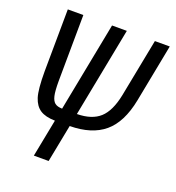

<svg xmlns="http://www.w3.org/2000/svg" viewBox="-133 -634 867 948"><g transform="rotate(20 300.0 -160.0)"><path d="M280.3 -58.1Q358.4 -59.1 400.1 -96.9Q441.9 -134.8 459.5 -222.7L519 -528.3H597.2L538.1 -223.6Q514.2 -101.6 448.2 -46.4Q382.3 8.8 267.1 9.8L228.5 207.5H150.9L189.5 9.8Q139.2 8.8 111.6 -9.3Q84 -27.3 71.3 -66.7Q58.6 -106 58.6 -201.7L61.5 -528.3H143.1L140.1 -180.2Q140.1 -127.4 145.8 -103.3Q151.4 -79.1 164.3 -68.8Q177.2 -58.6 202.6 -58.1L293.9 -528.3H371.6Z"/></g></svg>

Font: Liberation Mono
Style: Italic
Weight: 400
Italic angle: -12°
Monospace: yes
Designer: Steve Matteson
Foundry: Ascender Corporation
Version: Version 2.1.5